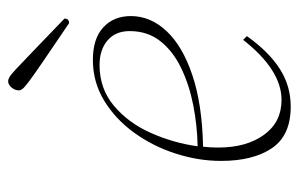

<svg xmlns="http://www.w3.org/2000/svg" viewBox="-148 -556 717 460"><g transform="rotate(-90 210.0 -326.5)"><path d="M184 12Q115 12 84.5 -33Q54 -78 54 -155Q54 -209 71.5 -263.5Q89 -318 121.5 -363Q154 -408 198.5 -435Q243 -462 296 -462Q347 -462 374 -437Q401 -412 401 -371Q401 -324 365 -285.5Q329 -247 259 -223.5Q189 -200 88 -198Q86 -180 86 -162Q86 -94 116.5 -52Q147 -10 200 -10Q272 -10 344 -102L353 -93Q316 -41 275 -14.5Q234 12 184 12ZM284 -446Q227 -446 186 -411.5Q145 -377 121 -323Q97 -269 89 -211Q139 -212 187.5 -221.5Q236 -231 276.5 -250.5Q317 -270 341 -300.5Q365 -331 365 -374Q365 -408 342.5 -427Q320 -446 284 -446ZM384 -519Q325 -559 292 -581.5Q259 -604 244.5 -615Q230 -626 226.5 -630.5Q223 -635 223 -639Q223 -649 230 -657Q237 -665 245 -665Q249 -665 254.5 -662Q260 -659 273.5 -646.5Q287 -634 315.5 -606.5Q344 -579 395 -530Q395 -519 384 -519Z"/></g></svg>

Font: Petrona Thin
Style: Italic
Weight: 100
Italic angle: -9°
Designer: Ringo R. Seeber
Foundry: Ringo R. Seeber
Version: Version 2.001; ttfautohint (v1.8.3)